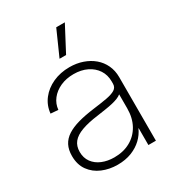

<svg xmlns="http://www.w3.org/2000/svg" viewBox="-179 -839 867 953"><g transform="rotate(-30 254.0 -363.0)"><path d="M214.8 8.8Q168 8.8 127.9 -8.1Q87.9 -24.9 63.5 -58.6Q39.1 -92.3 39.1 -142.1Q39.1 -177.7 52.2 -203.1Q65.4 -228.5 91.8 -245.6Q118.2 -262.7 157.5 -273.7Q196.8 -284.7 249.5 -291.5Q295.4 -297.4 327.9 -303.2Q360.4 -309.1 377.7 -319.8Q395 -330.6 395 -351.6V-364.7Q395 -401.9 376.5 -430.2Q357.9 -458.5 325 -474.6Q292 -490.7 248.5 -490.7Q206.5 -490.7 172.9 -475.6Q139.2 -460.4 118.7 -434.1Q98.1 -407.7 95.2 -374.5L52.2 -377.9Q56.6 -422.9 83.3 -457.3Q109.9 -491.7 152.8 -511.2Q195.8 -530.8 248.5 -530.8Q288.6 -530.8 323.2 -518.8Q357.9 -506.8 383.5 -485.1Q409.2 -463.4 423.6 -432.6Q438 -401.9 438 -364.3V0H395V-96.2H393.6Q380.4 -66.4 355.5 -42.7Q330.6 -19 295.2 -5.1Q259.8 8.8 214.8 8.8ZM218.8 -31.2Q271 -31.2 310.5 -53Q350.1 -74.7 372.6 -115.2Q395 -155.8 395 -210.9V-290.5Q386.2 -283.2 372.6 -277.6Q358.9 -272 340.3 -267.6Q321.8 -263.2 298.8 -259.8Q275.9 -256.3 249.5 -252.4Q192.4 -245.1 155.3 -231.4Q118.2 -217.8 100.3 -195.8Q82.5 -173.8 82.5 -140.6Q82.5 -106 100.6 -81.3Q118.7 -56.6 149.7 -43.9Q180.7 -31.2 218.8 -31.2ZM227.1 -591.3 291 -734.9H340.3L264.6 -591.3Z"/></g></svg>

Font: Inter 28pt ExtraLight
Style: Regular
Weight: 250
Designer: Rasmus Andersson
Foundry: rsms
Version: Version 4.001;git-66647c0bb